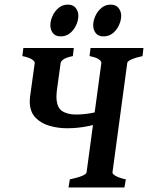

<svg xmlns="http://www.w3.org/2000/svg" viewBox="-20 -827 653 847"><path d="M379.4 -615.2H612.8L608.9 -579.6Q578.6 -573.2 560.3 -564.9Q542 -556.6 541.5 -549.8L476.1 -65.9Q475.1 -60.1 489.7 -51.3Q504.4 -42.5 535.2 -35.6L528.8 0H282.2L288.1 -35.6Q325.7 -43.9 343 -51.5Q360.4 -59.1 361.8 -65.9L427.2 -549.8Q427.7 -555.7 417.2 -564.5Q406.7 -573.2 375 -579.6ZM83 -615.2H305.7L301.3 -579.6Q271 -573.2 259.8 -564.9Q248.5 -556.6 247.6 -549.8L232.4 -439.5Q231 -428.7 230 -419.7Q229 -410.6 229 -402.3Q229 -354.5 252.7 -338.1Q276.4 -321.8 314.5 -321.8Q381.8 -321.8 455.6 -347.2L450.2 -293.5Q415.5 -280.3 369.9 -270.8Q324.2 -261.2 274.9 -261.2Q236.3 -261.2 198.5 -272Q160.6 -282.7 136 -308.6Q111.3 -334.5 111.3 -379.9Q111.3 -390.1 112.8 -401.9L133.3 -549.8Q133.8 -555.7 121.6 -564.5Q109.4 -573.2 78.6 -579.6ZM514.6 -757.3Q514.6 -737.8 505.1 -716.6Q495.6 -695.3 478.3 -680.9Q460.9 -666.5 436.5 -666.5Q413.1 -666.5 402.1 -681.4Q391.1 -696.3 391.1 -715.3Q391.1 -734.9 400.4 -755.9Q409.7 -776.9 427 -791.7Q444.3 -806.6 468.3 -806.6Q491.2 -806.6 502.9 -791.7Q514.6 -776.9 514.6 -757.3ZM325.7 -757.3Q325.7 -737.8 316.2 -716.6Q306.6 -695.3 289.3 -680.9Q272 -666.5 247.6 -666.5Q224.1 -666.5 213.1 -681.4Q202.1 -696.3 202.1 -715.3Q202.1 -734.9 211.4 -755.9Q220.7 -776.9 238 -791.7Q255.4 -806.6 279.3 -806.6Q302.7 -806.6 314.2 -791.7Q325.7 -776.9 325.7 -757.3Z"/></svg>

Font: Gentium Plus
Style: Bold Italic
Weight: 700
Italic angle: -8°
Designer: Victor Gaultney, Annie Olsen, Iska Routamaa, Becca Hirsbrunner
Foundry: SIL International
Version: Version 6.101